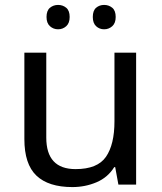

<svg xmlns="http://www.w3.org/2000/svg" viewBox="-20 -750 658 780"><path d="M533 -536V0H461L448 -71H444Q418 -29 372 -9.5Q326 10 274 10Q177 10 128 -36.5Q79 -83 79 -185V-536H168V-191Q168 -63 287 -63Q376 -63 410.5 -113Q445 -163 445 -257V-536ZM169 -681Q169 -707 183 -718.5Q197 -730 216 -730Q235 -730 249 -718.5Q263 -707 263 -681Q263 -656 249 -643.5Q235 -631 216 -631Q197 -631 183 -643.5Q169 -656 169 -681ZM357 -681Q357 -707 370.5 -718.5Q384 -730 403 -730Q422 -730 436 -718.5Q450 -707 450 -681Q450 -656 436 -643.5Q422 -631 403 -631Q384 -631 370.5 -643.5Q357 -656 357 -681Z"/></svg>

Font: Noto Sans Zanabazar Square
Style: Regular
Weight: 400
Version: Version 2.005; ttfautohint (v1.8.4.7-5d5b)